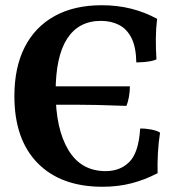

<svg xmlns="http://www.w3.org/2000/svg" viewBox="-20 -705 682 734"><path d="M372 9Q212.7 9 123.9 -81.5Q35 -172 35 -337.4Q35 -447 74.3 -524.5Q113.7 -602 188.5 -643.5Q263.4 -685 369 -685Q429.1 -685 481.6 -671.7Q534 -658.5 580.6 -633Q576.1 -597 575.8 -557.2Q575.5 -517.4 578.1 -478Q570.1 -474 556.9 -471.4Q543.7 -468.9 528.7 -467.6Q513.7 -466.4 501.1 -466.4Q500.1 -525 482.7 -559.6Q465.3 -594.2 435.1 -609.7Q405 -625.2 365.7 -625.2Q280.9 -625.2 236.8 -557.3Q192.7 -489.5 192.7 -353.3Q192.7 -212.6 241.3 -131.7Q289.8 -50.8 383.7 -50.8Q439.7 -50.8 474.9 -86.4Q510.1 -122 515.9 -213.6Q536.1 -214.1 558.3 -209.8Q580.4 -205.5 591.9 -198Q585.9 -161 583.7 -120Q581.5 -79 582.5 -43Q533.9 -17.5 482.5 -4.3Q431.1 9 372 9ZM463 -300.2Q397.8 -302.7 352.2 -303.7Q306.6 -304.7 267.2 -304.7Q227.9 -304.7 181.5 -304.7V-375H476.6Q476.6 -356.2 472.9 -334.8Q469.1 -313.3 463 -300.2Z"/></svg>

Font: Vollkorn
Style: Regular
Weight: 400
Designer: Friedrich Althausen
Foundry: Friedrich Althausen
Version: Version 5.001